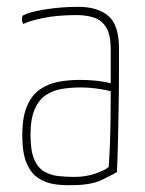

<svg xmlns="http://www.w3.org/2000/svg" viewBox="-20 -530 423 560"><path d="M190 10Q163 11 137.5 7Q112 3 91 -11Q70 -25 57.5 -54.5Q45 -84 45 -135Q45 -189 59 -221Q73 -253 97 -269.5Q121 -286 151 -291.5Q181 -297 212 -297Q238 -297 261.5 -294.5Q285 -292 303 -287Q303 -287 303 -305.5Q303 -324 303 -347.5Q303 -371 303 -385Q303 -428 290 -449.5Q277 -471 254.5 -478.5Q232 -486 204 -486Q147 -486 106 -477.5Q65 -469 48 -460Q46 -464 45 -466.5Q44 -469 44 -473Q44 -478 45 -481.5Q46 -485 49 -486Q66 -495 111.5 -502.5Q157 -510 209 -510Q265 -510 296 -483.5Q327 -457 327 -389V-323Q327 -266 326 -213.5Q325 -161 324 -114.5Q323 -68 321 -28Q309 -21 277.5 -5.5Q246 10 190 10ZM197 -14Q231 -14 259 -24Q287 -34 297 -43Q299 -70 300.5 -107Q302 -144 302.5 -185Q303 -226 303 -264Q284 -269 260 -272Q236 -275 217 -275Q189 -275 162.5 -271Q136 -267 115 -253.5Q94 -240 81.5 -212Q69 -184 69 -136Q69 -91 79.5 -66Q90 -41 108.5 -30Q127 -19 150 -16.5Q173 -14 197 -14Z"/></svg>

Font: Yanone Kaffeesatz ExtraLight
Style: Regular
Weight: 200
Designer: Yanone (Cyrillic: Daniel Pouzeot, Huerta Tipografica, and Cyreal)
Foundry: Yanone
Version: Version 2.003